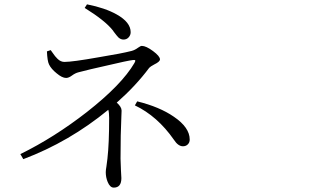

<svg xmlns="http://www.w3.org/2000/svg" viewBox="-20 -816 1540 889"><path d="M506.8 52.7Q489.3 52.7 478.5 26.4Q469.7 4.9 469.7 -18.6Q469.7 -28.3 472.7 -44.9Q475.6 -64.5 477.5 -82Q485.4 -152.3 485.4 -269.5Q485.4 -294.9 481.4 -307.6Q300.8 -159.2 87.9 -79.1L74.2 -102.5Q231.4 -179.7 381.8 -296.9Q543.9 -423.8 602.5 -524.4Q607.4 -533.2 606.4 -536.1Q605.5 -539.1 595.7 -538.1Q570.3 -535.2 475.6 -512.7Q391.6 -494.1 343.8 -481.4Q328.1 -477.5 312.5 -465.8Q297.9 -455.1 286.1 -455.1Q267.6 -455.1 242.2 -476.6Q216.8 -497.1 207 -517.6Q199.2 -533.2 197.3 -578.1L214.8 -584Q216.8 -581.1 221.7 -574.2Q236.3 -552.7 246.1 -543.9Q260.7 -529.3 278.3 -529.3Q315.4 -529.3 436.5 -550.8Q543.9 -568.4 588.9 -580.1Q604.5 -584 620.1 -595.7Q630.9 -603.5 636.7 -603.5Q656.2 -603.5 688.5 -579.6Q720.7 -555.7 720.7 -541Q720.7 -530.3 694.3 -517.6Q675.8 -507.8 670.9 -502Q608.4 -418 520.5 -340.8Q543 -321.3 543 -303.7Q543 -296.9 542 -277.3Q538.1 -197.3 538.1 -81.1Q538.1 -64.5 540 -28.3Q542 -1 542 8.8Q542 52.7 506.8 52.7ZM827.1 -138.7Q804.7 -138.7 785.2 -168.9Q709 -278.3 604.5 -328.1L615.2 -346.7Q718.8 -321.3 785.2 -275.4Q858.4 -225.6 858.4 -169.9Q858.4 -156.2 849.6 -147.5Q840.8 -138.7 827.1 -138.7ZM551.8 -632.8Q539.1 -632.8 528.3 -642.6Q521.5 -649.4 506.8 -668.9Q503.9 -672.9 502.9 -674.8Q466.8 -720.7 372.1 -779.3L382.8 -795.9Q466.8 -779.3 520.5 -749Q585 -712.9 585 -667Q585 -653.3 575.7 -643.1Q566.4 -632.8 551.8 -632.8Z"/></svg>

Font: Bpmf GenYo Min R
Style: R
Weight: 400
Foundry: But Ko
Version: Version 1.320